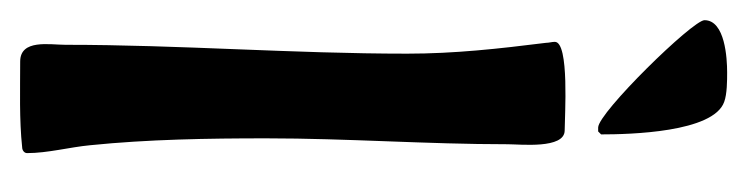

<svg xmlns="http://www.w3.org/2000/svg" viewBox="-304 -458 758 195"><g transform="rotate(90 75.5 -360.0)"><path d="M32 -394C32 -278 23 -163 23 -47C23 -31 17 -1 40 -1C68 -1 99 0 127 -3C130 -3 133 -5 133 -8C133 -29 127 -51 125 -72C119 -131 118 -192 118 -251C118 -333 124 -414 124 -496C124 -509 129 -554 110 -554C96 -554 20 -559 20 -544C20 -541 21 -538 21 -535C27 -487 32 -442 32 -394ZM114 -591C114 -620 112 -705 81 -716C73 -719 59 -719 51 -719C37 -719 -2 -717 -2 -696C-2 -684 92 -588 107 -588H111Z"/></g></svg>

Font: DisSenso
Style: Regular
Weight: 400
Version: Version 1.150